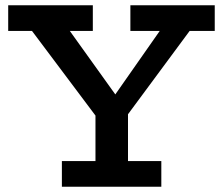

<svg xmlns="http://www.w3.org/2000/svg" viewBox="-20 -706 843 726"><path d="M214 0V-97H341V-269L101 -589H11V-686H331V-589H244L416 -349L584 -589H473V-686H792V-589H697L464 -274V-97H590V0Z"/></svg>

Font: BioRhyme ExtraBold SemiBold
Style: Regular
Weight: 600
Version: Version 1.600;gftools[0.9.33]